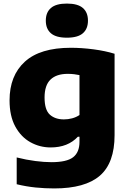

<svg xmlns="http://www.w3.org/2000/svg" viewBox="-20 -825 720 1075"><path d="M283.5 230Q232.5 230 179.5 224.8Q126.5 219.5 73.5 206.5V56.5Q127 70 177.5 76.5Q228 83 268 83Q353.5 83 389.2 55.5Q425 28 425 -31V-59.5H416Q360 0.5 264 0.5Q202.5 0.5 150 -28.8Q97.5 -58 65.5 -116.8Q33.5 -175.5 33.5 -263Q33.5 -401.5 119 -479.5Q204.5 -557.5 376.5 -557.5Q437.5 -557.5 503.8 -548.8Q570 -540 621.5 -524V-68.5Q621.5 87.5 539 158.8Q456.5 230 283.5 230ZM338 -156.5Q361 -156.5 383.8 -162.5Q406.5 -168.5 425 -181V-404.5Q412 -407.5 395 -409.5Q378 -411.5 359 -411.5Q296 -411.5 262.8 -379.5Q229.5 -347.5 229.5 -279Q229.5 -210 259 -183.2Q288.5 -156.5 338 -156.5ZM354.5 -614Q293.5 -614 265 -638.8Q236.5 -663.5 236.5 -709.5Q236.5 -755.5 265 -780.2Q293.5 -805 354.5 -805Q415.5 -805 444 -780.2Q472.5 -755.5 472.5 -709.5Q472.5 -663.5 444 -638.8Q415.5 -614 354.5 -614Z"/></svg>

Font: Encode Sans SmExp XBd
Style: Regular
Weight: 800
Width: 6
Designer: Multiple Designers
Foundry: Impallari Type
Version: Version 3.002; ttfautohint (v1.8.3) -l 8 -r 50 -G 200 -x 14 